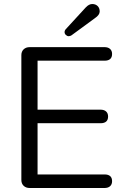

<svg xmlns="http://www.w3.org/2000/svg" viewBox="-20 -941 622 961"><path d="M502.9 -67.9Q541 -67.9 541 -34.2Q541 -18.1 531 -9Q521 0 502.9 0H128.9Q109.9 0 98.4 -11Q86.9 -22 86.9 -40V-665Q86.9 -683.1 98.4 -694.1Q109.9 -705.1 128.9 -705.1H502.9Q521 -705.1 531 -696Q541 -687 541 -670.9Q541 -637.2 502.9 -637.2H168V-392.1H482.9Q501 -392.1 511 -383.1Q521 -374 521 -357.9Q521 -324.2 482.9 -324.2H168V-67.9ZM310.1 -795.9 409.2 -903.8Q425.3 -920.9 441.7 -920.9Q458 -920.9 468.5 -910.9Q479 -900.9 479 -883.5Q479 -866.2 455.1 -850.1L337.9 -764.2Q331.1 -759.8 323.7 -759.8Q316.4 -759.8 309.8 -765.9Q303.2 -772 303.2 -780.3Q303.2 -788.6 310.1 -795.9Z"/></svg>

Font: Nunito-Regular
Style: Regular
Weight: 400
Designer: Vernon Adams
Foundry: newtypography
Version: Version 3.000